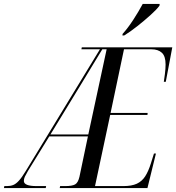

<svg xmlns="http://www.w3.org/2000/svg" viewBox="-77 -954 894 974"><path d="M-57 0 -55 -10H-42Q-24 -10 -10 -15.5Q4 -21 19 -37.5Q34 -54 54 -87L430 -704H336L338 -714H797L764 -539H754Q756 -550 759.5 -578Q763 -606 763 -627Q763 -669 744 -686.5Q725 -704 691 -704H552L484 -381H672L671 -371H482L405 -10H549Q591 -10 617 -22Q643 -34 659.5 -59.5Q676 -85 689 -127L704 -175H714L671 0H226L228 -10H253Q289 -10 304 -18.5Q319 -27 326 -57L369 -262H173L65 -87Q54 -68 49 -57.5Q44 -47 44 -36Q44 -10 109 -10H157L155 0ZM179 -272H371L464 -704H442Q409 -650 385.5 -611Q362 -572 334 -526ZM545 -782Q572 -812 599 -853.5Q626 -895 647 -934H733L732 -925Q718 -906 687 -878Q656 -850 620 -821.5Q584 -793 553 -774H544Z"/></svg>

Font: Noto Serif Display ExtraCondensed
Style: Italic
Weight: 400
Width: 2
Italic angle: -12°
Designer: Monotype Design Team
Foundry: Monotype Imaging Inc.
Version: Version 2.009